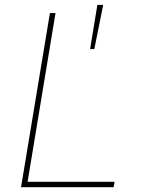

<svg xmlns="http://www.w3.org/2000/svg" viewBox="-20 -782 598 802"><path d="M67.9 0 188.5 -727.5H211.9L95.2 -22.5H458.5L454.6 0ZM356.4 -577.1 386.7 -761.7H411.1L374 -577.1Z"/></svg>

Font: Inter Thin
Style: Italic
Weight: 250
Italic angle: -9.3988°
Designer: Rasmus Andersson
Foundry: rsms
Version: Version 4.001;git-66647c0bb